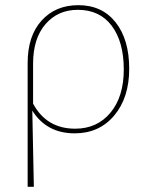

<svg xmlns="http://www.w3.org/2000/svg" viewBox="-20 -506 588 743"><path d="M87 -262Q87 -367 141 -426.5Q195 -486 283 -486Q375 -486 427.5 -419.5Q480 -353 480 -240Q480 -128 422 -59Q364 10 269 10Q160 10 105 -78L111 217H87ZM108 -259V-105Q160 -8 271 -8Q356 -8 407.5 -70Q459 -132 459 -237Q459 -344 412.5 -406Q366 -468 281 -468Q204 -468 156 -412.5Q108 -357 108 -259Z"/></svg>

Font: Cantarell Thin
Style: Regular
Weight: 100
Designer: Dave Crossland, Nikolaus Waxweiler, Florian Fecher, Jacques Le Bailly, Eben Sorkin, Alexei Vanyashin, Alexios Zavras, Em
Version: Version 0.303